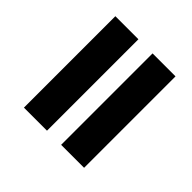

<svg xmlns="http://www.w3.org/2000/svg" viewBox="-50 -653 670 670"><g transform="rotate(-45 285.0 -318.5)"><path d="M78.1 -467.3H529.3V-353.5H78.1ZM78.1 -283.7H529.3V-170.4H78.1Z"/></g></svg>

Font: PT Astra Sans
Style: Bold Italic
Weight: 700
Italic angle: -16°
Designer: A.Korolkova, I. Chaeva
Foundry: ParaType Ltd
Version: Version 1.002W